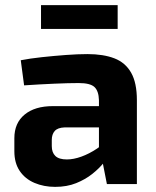

<svg xmlns="http://www.w3.org/2000/svg" viewBox="-20 -718 610 749"><path d="M321 -507Q383 -507 426 -490.5Q469 -474 491.5 -434.5Q514 -395 514 -327V0H397L376 -107L366 -122V-327Q365 -363 348.5 -378.5Q332 -394 287 -394Q248 -394 191 -391.5Q134 -389 74 -385L61 -483Q97 -490 143.5 -495Q190 -500 237 -503.5Q284 -507 321 -507ZM453 -304 452 -221H232Q205 -220 193.5 -207Q182 -194 182 -172V-148Q182 -123 196 -109.5Q210 -96 241 -96Q267 -96 297.5 -107Q328 -118 358 -138Q388 -158 412 -185V-121Q403 -106 385 -83.5Q367 -61 340 -39.5Q313 -18 277 -3.5Q241 11 195 11Q151 11 114.5 -4.5Q78 -20 57 -51Q36 -82 36 -128V-179Q36 -238 76 -271Q116 -304 186 -304ZM439 -698V-605H140V-698Z"/></svg>

Font: Exo 2
Style: Bold
Weight: 700
Designer: Natanael Gama
Foundry: Natanael Gama
Version: Version 2.010